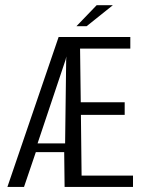

<svg xmlns="http://www.w3.org/2000/svg" viewBox="-20 -737 569 757"><path d="M9.2 0 211.1 -591H493.8V-545.5H295.7L298.4 -333.7H471.6V-284.2H299L301.7 -44.6H504.4V0H234.7L233.1 -137.3H121.3L74.7 0ZM128.1 -171.5H236.7L240.9 -500.1L241.5 -514.4L238.6 -501.5ZM281.3 -633.6 361.2 -716.6H425.1L321.4 -633.6Z"/></svg>

Font: Alumni Sans SC Thin
Style: Regular
Weight: 100
Designer: Robert E. Leuschke
Foundry: Robert E. Leuschke
Version: Version 1.018